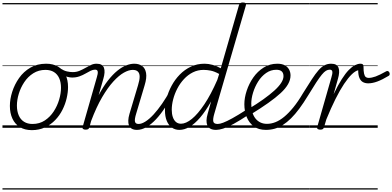

<svg xmlns="http://www.w3.org/2000/svg" viewBox="-20 -1035 3176 1555"><path d="M238 19Q181 19 141 -5.5Q101 -30 80.5 -74.5Q60 -119 60 -177Q60 -232 79 -291.5Q98 -351 134.5 -403Q171 -455 226 -487Q281 -519 354 -519Q410 -519 450 -495.5Q490 -472 510.5 -429.5Q531 -387 531 -330Q531 -288 520 -240Q509 -192 486 -146Q463 -100 427.5 -63Q392 -26 344.5 -3.5Q297 19 238 19ZM243 -31Q300 -31 343 -59.5Q386 -88 415 -132.5Q444 -177 459 -228Q474 -279 474 -324Q474 -369 459.5 -401.5Q445 -434 417 -451.5Q389 -469 348 -469Q293 -469 249.5 -441.5Q206 -414 176.5 -369.5Q147 -325 132 -275Q117 -225 117 -180Q117 -135 131.5 -101Q146 -67 174.5 -49Q203 -31 243 -31ZM0 490H588V500H0ZM0 -20H588V0H0ZM0 -505H588V-500H0ZM0 -1010H588V-1000H0Z M564 -407Q547 -407 526.5 -412.5Q506 -418 486 -427.5Q466 -437 450 -448Q442 -454 440 -462.5Q438 -471 441.5 -477.5Q445 -484 451.5 -485.5Q458 -487 468 -481Q498 -462 523 -456.5Q548 -451 569 -451Q599 -451 624 -461.5Q649 -472 671.5 -485Q694 -498 716 -508.5Q738 -519 762 -519Q772 -519 776.5 -511.5Q781 -504 779.5 -495Q778 -486 770.5 -478.5Q763 -471 750 -471Q733 -471 713.5 -461.5Q694 -452 672 -439Q650 -426 623 -416.5Q596 -407 564 -407ZM589 490V500ZM589 -20V0ZM589 -505V-500ZM589 -1010V-1000Z M1090 17Q1064 17 1047.5 7.5Q1031 -2 1024.5 -19Q1018 -36 1019 -60Q1020 -84 1029 -114L1098 -345Q1111 -387 1111 -414Q1111 -441 1097 -455Q1083 -469 1055 -469Q1023 -469 983 -446.5Q943 -424 898 -375Q853 -326 807 -247.5Q761 -169 718 -55L704 -4Q701 6 694.5 10.5Q688 15 673 15Q661 15 653.5 10Q646 5 649 -6L764 -408Q774 -439 771.5 -455Q769 -471 750 -471Q740 -471 736 -478.5Q732 -486 734 -495Q736 -504 743.5 -511.5Q751 -519 762 -519Q787 -519 801.5 -510.5Q816 -502 822 -485.5Q828 -469 826.5 -446.5Q825 -424 817 -397L779 -264Q816 -334 854.5 -383Q893 -432 930 -462Q967 -492 1002 -505.5Q1037 -519 1067 -519Q1105 -519 1130.5 -501Q1156 -483 1163 -444Q1170 -405 1151 -343L1083 -115Q1069 -70 1073 -50.5Q1077 -31 1102 -31Q1112 -31 1116.5 -23.5Q1121 -16 1119.5 -7Q1118 2 1110.5 9.5Q1103 17 1090 17ZM588 490H1259V500H588ZM588 -20H1259V0H588ZM588 -505H1259V-500H588ZM588 -1010H1259V-1000H588Z M1089 17Q1078 17 1073 9.5Q1068 2 1069.5 -7Q1071 -16 1079 -23.5Q1087 -31 1102 -31Q1127 -31 1158.5 -51Q1190 -71 1224 -108Q1258 -145 1293 -195.5Q1328 -246 1361 -307Q1366 -316 1374.5 -315Q1383 -314 1389 -307.5Q1395 -301 1391 -292Q1356 -224 1319 -167Q1282 -110 1243.5 -69Q1205 -28 1166 -5.5Q1127 17 1089 17ZM1259 490V500ZM1259 -20V0ZM1259 -505V-500ZM1259 -1010V-1000Z M1433 17Q1398 17 1371.5 -2Q1345 -21 1330.5 -56.5Q1316 -92 1316 -141Q1316 -188 1329.5 -239.5Q1343 -291 1370 -341Q1397 -391 1436 -431Q1475 -471 1525.5 -495Q1576 -519 1637 -519Q1668 -519 1702.5 -509.5Q1737 -500 1768 -482L1916 -995Q1920 -1006 1927 -1010.5Q1934 -1015 1947 -1015Q1964 -1015 1969.5 -1008Q1975 -1001 1971 -990L1716 -115Q1703 -71 1707.5 -51Q1712 -31 1743 -31Q1751 -31 1754.5 -23.5Q1758 -16 1756.5 -7Q1755 2 1748.5 9.5Q1742 17 1731 17Q1702 17 1684.5 7.5Q1667 -2 1659.5 -19Q1652 -36 1652.5 -60Q1653 -84 1662 -114L1690 -214Q1645 -134 1601 -83Q1557 -32 1515 -7.5Q1473 17 1433 17ZM1446 -33Q1486 -33 1534 -72Q1582 -111 1635 -190Q1688 -269 1740 -388L1755 -436Q1717 -457 1686.5 -463Q1656 -469 1629 -469Q1582 -469 1542 -449Q1502 -429 1470 -394.5Q1438 -360 1416 -317.5Q1394 -275 1382.5 -230.5Q1371 -186 1371 -146Q1371 -113 1379.5 -87.5Q1388 -62 1404.5 -47.5Q1421 -33 1446 -33ZM1259 490H1900V500H1259ZM1259 -20H1900V0H1259ZM1259 -505H1900V-500H1259ZM1259 -1010H1900V-1000H1259Z M1730 17Q1719 17 1714 9.5Q1709 2 1710.5 -7Q1712 -16 1720 -23.5Q1728 -31 1743 -31Q1760 -31 1788 -41.5Q1816 -52 1861.5 -77Q1907 -102 1977 -147Q1985 -152 1992 -149Q1999 -146 2003 -138Q2007 -130 2005 -121Q2003 -112 1994 -106Q1921 -58 1871 -31Q1821 -4 1787.5 6.5Q1754 17 1730 17ZM1900 490V500ZM1900 -20V0ZM1900 -505V-500ZM1900 -1010V-1000Z M1992 -152Q2060 -193 2112.5 -230.5Q2165 -268 2201.5 -301Q2238 -334 2257 -363.5Q2276 -393 2276 -418Q2276 -444 2261.5 -457Q2247 -470 2218 -470Q2173 -470 2135 -443.5Q2097 -417 2070.5 -374.5Q2044 -332 2029.5 -284.5Q2015 -237 2015 -195Q2015 -157 2023.5 -127Q2032 -97 2048.5 -76Q2065 -55 2088.5 -43.5Q2112 -32 2142 -32Q2151 -32 2154.5 -24.5Q2158 -17 2156.5 -7.5Q2155 2 2149 9.5Q2143 17 2134 17Q2074 17 2035.5 -11.5Q1997 -40 1978 -87Q1959 -134 1959 -191Q1959 -243 1978 -300.5Q1997 -358 2031.5 -407.5Q2066 -457 2115.5 -488Q2165 -519 2226 -519Q2264 -519 2287.5 -505.5Q2311 -492 2322 -470.5Q2333 -449 2333 -424Q2333 -389 2313 -353.5Q2293 -318 2253 -281Q2213 -244 2153 -201.5Q2093 -159 2012 -109ZM1900 490H2388V500H1900ZM1900 -20H2388V0H1900ZM1900 -505H2388V-500H1900ZM1900 -1010H2388V-1000H1900Z M2133 17Q2121 17 2115.5 9.5Q2110 2 2111 -7.5Q2112 -17 2120 -24.5Q2128 -32 2142 -32Q2176 -32 2210.5 -45.5Q2245 -59 2281 -88.5Q2317 -118 2355.5 -165Q2394 -212 2434 -280Q2475 -346 2505 -392Q2535 -438 2559.5 -466Q2584 -494 2608.5 -506.5Q2633 -519 2662 -519Q2672 -519 2674.5 -511.5Q2677 -504 2673.5 -495Q2670 -486 2664 -478.5Q2658 -471 2652 -471Q2635 -471 2620 -462Q2605 -453 2586.5 -430.5Q2568 -408 2541 -367Q2514 -326 2476 -263Q2439 -202 2404.5 -155.5Q2370 -109 2337 -76.5Q2304 -44 2271 -23Q2238 -2 2204 7.5Q2170 17 2133 17ZM2387 490H2487V500H2387ZM2387 -20H2487V0H2387ZM2387 -505H2487V-500H2387ZM2387 -1010H2487V-1000H2387Z M2573 15Q2561 15 2553.5 10Q2546 5 2549 -6L2664 -408Q2674 -439 2671.5 -455Q2669 -471 2650 -471Q2640 -471 2636 -478.5Q2632 -486 2633.5 -495Q2635 -504 2642.5 -511.5Q2650 -519 2662 -519Q2687 -519 2701.5 -510.5Q2716 -502 2722 -485.5Q2728 -469 2726.5 -446.5Q2725 -424 2717 -397L2682 -272Q2717 -345 2747.5 -393Q2778 -441 2805 -468.5Q2832 -496 2855.5 -507.5Q2879 -519 2899 -519Q2912 -519 2918 -514Q2924 -509 2924 -495Q2924 -459 2928.5 -439Q2933 -419 2942 -411.5Q2951 -404 2965 -404Q2990 -404 3022 -415.5Q3054 -427 3109 -458Q3117 -462 3123.5 -458.5Q3130 -455 3133.5 -448Q3137 -441 3136 -433Q3135 -425 3128 -421Q3077 -390 3036.5 -375Q2996 -360 2962 -360Q2939 -360 2920.5 -369.5Q2902 -379 2891.5 -402.5Q2881 -426 2881 -466Q2858 -461 2829 -433Q2800 -405 2766.5 -355Q2733 -305 2697 -233Q2661 -161 2623 -68L2604 -4Q2601 6 2594.5 10.5Q2588 15 2573 15ZM2488 490H3039V500H2488ZM2488 -20H3039V0H2488ZM2488 -505H3039V-500H2488ZM2488 -1010H3039V-1000H2488Z"/></svg>

Font: Playwrite AU QLD Guides
Style: Regular
Weight: 400
Designer: Veronika Burian, José Scaglione
Foundry: TypeTogether
Version: Version 1.003